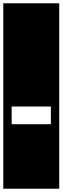

<svg xmlns="http://www.w3.org/2000/svg" viewBox="-30 -937 381 1170"><path d="M-10 213V-917H331V213ZM41 -288V-180H280V-288Z"/></svg>

Font: Zilla Slab Highlight
Style: Bold
Weight: 700
Designer: Typotheque Type Foundry
Foundry: Typotheque type foundry
Version: Version 1.1; 2017; ttfautohint (v1.6)